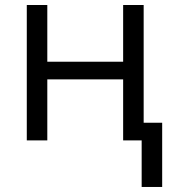

<svg xmlns="http://www.w3.org/2000/svg" viewBox="-20 -555 688 759"><path d="M85.9 0V-535.2H167V-311H466.8V-535.2H547.9V-69.8H621.1V184.1H540V0H466.8V-241.2H167V0Z"/></svg>

Font: OpenSansEmoji
Style: Regular
Weight: 400
Foundry: MorbZ
Version: Version 1.000;PS 001.000;hotconv 1.0.70;makeotf.lib2.5.58329